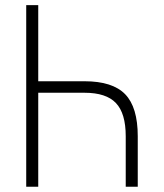

<svg xmlns="http://www.w3.org/2000/svg" viewBox="-20 -713 626 733"><path d="M460 0V-192.9Q460 -280.3 422.6 -319.6Q385.3 -358.9 302.7 -358.9H126V0H80.1V-693.4H126V-402.8H302.7Q409.7 -402.8 457.8 -353.3Q505.9 -303.7 505.9 -192.9V0Z"/></svg>

Font: Cascadia Mono NF ExtraLight
Style: Regular
Weight: 200
Monospace: yes
Designer: Aaron Bell
Foundry: Saja Typeworks
Version: Version 2404.023; ttfautohint (v1.8.4)